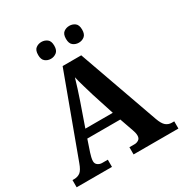

<svg xmlns="http://www.w3.org/2000/svg" viewBox="-206 -1069 1164 1224"><g transform="rotate(-30 376.5 -457.5)"><path d="M4 0V-53H16Q43 -53 61.5 -67Q80 -81 96 -126L313 -714H450L659 -125Q674 -83 692.5 -68Q711 -53 735 -53H753V0H423V-53H462Q477 -53 491 -62Q505 -71 505 -92Q505 -104 502 -115.5Q499 -127 496 -135L461 -235H218L189 -149Q185 -137 181 -120.5Q177 -104 177 -92Q177 -73 191 -63Q205 -53 222 -53H264V0ZM239 -296H441L388 -460Q378 -494 365.5 -536Q353 -578 345 -613Q336 -581 323 -540.5Q310 -500 298 -465ZM478 -791Q454 -791 436 -805Q418 -819 418 -853Q418 -888 436 -901.5Q454 -915 478 -915Q501 -915 519 -901.5Q537 -888 537 -853Q537 -819 519 -805Q501 -791 478 -791ZM272 -791Q249 -791 231 -805Q213 -819 213 -853Q213 -888 231 -901.5Q249 -915 272 -915Q295 -915 313.5 -901.5Q332 -888 332 -853Q332 -819 313.5 -805Q295 -791 272 -791Z"/></g></svg>

Font: NotoSerif-Bold
Style: Regular
Weight: 700
Designer: Monotype Design Team
Foundry: Monotype Imaging Inc.
Version: Version 2.007; ttfautohint (v1.8) -l 8 -r 50 -G 200 -x 14 -D